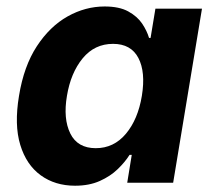

<svg xmlns="http://www.w3.org/2000/svg" viewBox="-20 -573 671 602"><path d="M215.3 9.3Q152.8 9.3 107.7 -23.4Q62.5 -56.2 43.5 -118.9Q24.4 -181.6 39.6 -272.5Q54.7 -365.7 95.5 -428Q136.2 -490.2 191.9 -521.5Q247.6 -552.7 308.1 -552.7Q354 -552.7 382.3 -537.1Q410.6 -521.5 425.8 -498.8Q440.9 -476.1 447.3 -454.1H452.1L467.3 -545.9H613.3L522.9 0H378.9L393.1 -87.4H386.2Q372.1 -64.9 349.1 -42.7Q326.2 -20.5 293 -5.6Q259.8 9.3 215.3 9.3ZM280.3 -108.4Q336.9 -108.4 374.8 -153.6Q412.6 -198.7 424.8 -272.5Q437 -347.2 413.8 -391.4Q390.6 -435.5 334.5 -435.5Q276.4 -435.5 239 -389.9Q201.7 -344.2 189.9 -272.5Q177.7 -200.7 200.4 -154.5Q223.1 -108.4 280.3 -108.4Z"/></svg>

Font: Inter
Style: Bold Italic
Weight: 700
Italic angle: -9.39999°
Designer: Rasmus Andersson
Foundry: rsms
Version: Version 4.001;git-9221beed3